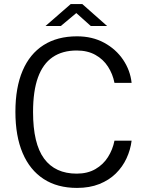

<svg xmlns="http://www.w3.org/2000/svg" viewBox="-20 -911 720 941"><path d="M357.5 -733Q432.5 -733 490.5 -701.5Q548.5 -670 583.5 -618Q618.5 -566 625 -505H541Q532.5 -548.5 509.2 -584.5Q486 -620.5 447.5 -642Q409 -663.5 356 -663.5Q286 -663.5 238.2 -631Q190.5 -598.5 166.2 -531.8Q142 -465 142 -362Q142 -207 196.2 -133.5Q250.5 -60 356 -60Q409 -60 447.5 -82.2Q486 -104.5 509.2 -141.2Q532.5 -178 541 -221.5H625Q619.5 -177 600.2 -135.2Q581 -93.5 547.8 -60.8Q514.5 -28 466.8 -9Q419 10 357.5 10Q261 10 193.8 -33.8Q126.5 -77.5 91 -160.8Q55.5 -244 55.5 -363Q55.5 -482 90.8 -564.5Q126 -647 193.5 -690Q261 -733 357.5 -733ZM425 -783.5 354 -847 278 -783.5H203L326.5 -891H383.5L505 -783.5Z"/></svg>

Font: Public Sans Light
Style: Regular
Weight: 300
Designer: The Public Sans Project Authors: Dan O. Williams and USWDS (Libre Franklin designed by Pablo Impallari and Rodrigo Fuenz
Version: Version 1.007